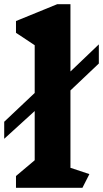

<svg xmlns="http://www.w3.org/2000/svg" viewBox="-53 -893 490 913"><path d="M282 -95 372 -65 339 0H23V-56L112 -131V-365L-33 -233V-314L112 -451V-678L23 -737V-793L219 -873H282V-553L417 -682V-591L282 -463Z"/></svg>

Font: InknutAntiqua
Style: Bold
Weight: 700
Designer: Claus Eggers Srensen
Foundry: Claus Eggers Srensen
Version: Version 1.000; ttfautohint (v1.2) -l 7 -r 28 -G 50 -x 13 -D 